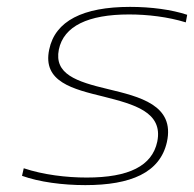

<svg xmlns="http://www.w3.org/2000/svg" viewBox="-20 -529 564 558"><path d="M282 -248C368 -226 455 -204 437 -117C422 -47 355 -13 232 -13C173 -13 106 -21 49 -40L44 -18C94 0 162 9 228 9C360 9 445 -27 465 -116C489 -224 385 -248 294 -270C201 -292 137 -314 151 -385C165 -453 236 -487 355 -487C409 -487 468 -480 520 -464L524 -486C479 -501 419 -509 358 -509C221 -509 140 -468 123 -385C103 -291 192 -270 282 -248Z"/></svg>

Font: LT Wave Thin
Style: Italic
Weight: 100
Designer: Daniel Lyons
Version: Version 2.5 (Glyphs App)